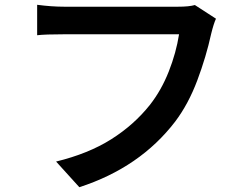

<svg xmlns="http://www.w3.org/2000/svg" viewBox="-20 -743 1040 801"><path d="M861 -602Q840 -506 803 -407.5Q766 -309 711 -236Q564 -44 311 38L214 -69Q349 -102 444 -162Q539 -222 605 -305Q653 -366 684 -444.5Q715 -523 727 -600H676H592H492H390H303H248Q168 -600 135 -596V-723Q196 -715 248 -715H448H536H618H684H722Q769 -715 793 -722L881 -665Q871 -643 861 -602Z"/></svg>

Font: Merged Yaku Han JP SemiBold
Style: Regular
Weight: 600
Designer: Ryoko NISHIZUKA 西塚涼子 (kana, bopomofo & ideographs); Paul D. Hunt (Latin, Greek & Cyrillic); Sandoll Communications 산돌커뮤니
Foundry: Adobe
Version: Version 2.004